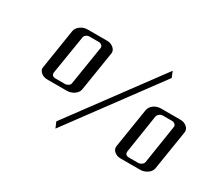

<svg xmlns="http://www.w3.org/2000/svg" viewBox="-99 -660 989 883"><g transform="rotate(30 395.0 -219.0)"><path d="M250 0 597.2 -469.2 609.9 -438 263.2 30.8ZM72.3 -181.2Q72.3 -183.1 73.2 -187L106 -396Q108.9 -413.1 125 -424.8Q141.6 -438 164.1 -438H267.1Q287.6 -438 301.8 -425.3Q313.5 -415 313.5 -401.9Q313.5 -397.9 313 -396L279.8 -187Q276.9 -169.9 259.8 -158.2Q242.2 -146 221.2 -146H118.2Q97.2 -146 83.5 -158.2Q72.3 -168 72.3 -181.2ZM127.9 -189Q127 -179.7 132.3 -174.3Q137.7 -168.9 148.9 -168.9H198.2Q207.5 -168.9 215.8 -174.8Q224.6 -180.2 225.1 -189L257.8 -394Q258.8 -402.8 252.4 -408.2Q246.1 -414.1 236.8 -414.1H188Q178.2 -414.1 169.9 -408.2Q162.1 -402.3 161.1 -394ZM546.4 -34.7Q546.4 -39.1 546.9 -41L580.1 -250Q583 -266.6 598.1 -278.8Q615.2 -292 638.2 -292H741.2Q761.7 -292 775.4 -279.3Q786.6 -269 786.6 -255.9Q786.6 -252 786.1 -250L752.9 -41Q750 -23.9 732.9 -12.2Q715.3 0 694.8 0H590.8Q570.8 0 557.1 -12.2Q546.4 -22 546.4 -34.7ZM602.1 -43Q601.1 -33.7 606.4 -28.3Q611.8 -22.9 623 -22.9H670.9Q680.7 -22.9 689 -28.8Q696.8 -33.7 699.2 -43L731 -248Q731.9 -256.8 725.6 -262.2Q718.8 -268.1 710 -268.1H662.1Q652.3 -268.1 644 -262.2Q636.2 -256.3 633.8 -248Z"/></g></svg>

Font: Hhenum
Style: Italic
Weight: 400
Designer: T. Christopher White
Version: Version 1.0